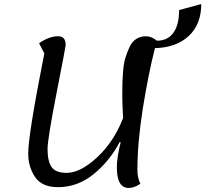

<svg xmlns="http://www.w3.org/2000/svg" viewBox="-20 -907 1019 953"><path d="M619 26Q560 26 560 -76Q560 -127 579 -201L574 -202Q524 -107 444.5 -42.5Q365 22 268 22Q188 22 154 -28.5Q120 -79 120 -145Q120 -238 200 -642L174 -692Q222 -727 269 -727Q306 -727 306 -683Q306 -676 261 -446.5Q216 -217 216 -167Q216 -107 236 -78Q256 -49 311 -49Q379 -49 462 -126Q545 -203 591 -321Q591 -326 589 -363.5Q587 -401 587 -429Q587 -466 587.5 -489.5Q588 -513 591 -553Q594 -593 602 -619Q610 -645 622.5 -672.5Q635 -700 656 -713.5Q677 -727 705 -727Q731 -727 759 -705Q812 -705 840.5 -744Q869 -783 869 -857L979 -887Q979 -787 917.5 -729Q856 -671 749 -668Q716 -538 689 -369Q662 -200 662 -64Q662 -22 677 5Q646 26 619 26Z"/></svg>

Font: Lemonada Light
Style: Regular
Weight: 300
Designer: Mohamed Gaber (Arabic), Eduardo Tunni (Latin)
Foundry: Kief Type Foundry
Version: Version 4.004